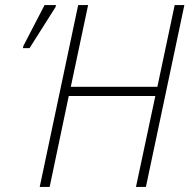

<svg xmlns="http://www.w3.org/2000/svg" viewBox="-20 -734 744 754"><path d="M136 0H175L250 -357H590L514 0H553L704 -714H666L598 -393H258L326 -714H287ZM70 -545H96L198 -706L200 -714H155L72 -554Z"/></svg>

Font: Noto Sans SemiCondensed ExtraLight
Style: Italic
Weight: 200
Width: 4
Italic angle: -12°
Designer: Monotype Design Team
Foundry: Monotype Imaging Inc.
Version: Version 2.013